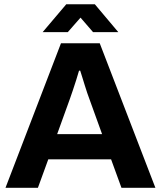

<svg xmlns="http://www.w3.org/2000/svg" viewBox="-20 -892 764 912"><path d="M6.1 0 269.6 -686.4H453.8L718.1 0H556.9L507.6 -135.3H209.4L160.1 0ZM251.5 -254.9H464.9L403.7 -424.4Q399.7 -434.8 394.3 -450.6Q389 -466.5 383.2 -485.1Q377.4 -503.7 371.6 -522.6Q365.8 -541.5 361 -556.3H355.4Q349.8 -536.7 341.8 -511.3Q333.7 -486 325.9 -462.7Q318.1 -439.3 312.7 -424.4ZM182.7 -739.5 294.7 -871.7H430.5L541.8 -739.5H421.9L334.2 -841L390.6 -840.2L302.1 -739.5Z"/></svg>

Font: Archivo SemiBold
Style: Regular
Weight: 600
Designer: Hector Gatti
Foundry: Omnibus-Type
Version: Version 2.001